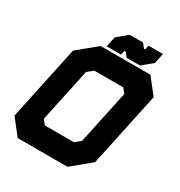

<svg xmlns="http://www.w3.org/2000/svg" viewBox="-194 -974 1040 1109"><g transform="rotate(30 326.5 -420.0)"><path d="M86 0 5 -103 110 -597 235 -700H567L648 -597L543 -103L418 0ZM185 -141.5H379L416 -172L492 -528L468 -558.5H274L237 -528L161 -172ZM137.5 -71H398L479.5 -138L569.5 -562.5L517 -629.5H256.5L175 -562.5L85 -138ZM137.5 -71 85 -138 175 -562.5 256.5 -629.5H517L569.5 -562.5L479.5 -138L398 -71ZM266 -716 280.5 -784 348 -840H437L459 -812H468L474 -840H570L555.5 -772L488 -716H399L377 -744H368L362 -716ZM323 -751H322.5L324.5 -761L365 -797H406L430 -760H474L515 -796L517 -806H517.5L515.5 -796L474 -760H430L406 -797H365L325 -761Z"/></g></svg>

Font: Tourney Thin Black
Style: Italic
Weight: 900
Italic angle: -12°
Version: Version 1.015